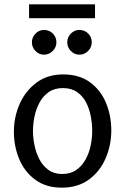

<svg xmlns="http://www.w3.org/2000/svg" viewBox="-20 -852 577 885"><path d="M265 13Q192 13 142.5 -23.5Q93 -60 68.5 -119Q44 -178 44 -245Q44 -312 70.5 -372.5Q97 -433 148 -471Q199 -509 271 -509Q345 -509 394.5 -473Q444 -437 468.5 -378Q493 -319 493 -251Q493 -183 467 -122.5Q441 -62 390 -24.5Q339 13 265 13ZM266 -50Q305 -50 331.5 -68.5Q358 -87 374.5 -117Q391 -147 398 -181.5Q405 -216 405 -248Q405 -281 398.5 -315.5Q392 -350 377 -379.5Q362 -409 335.5 -427.5Q309 -446 270 -446Q231 -446 204.5 -427.5Q178 -409 162 -379Q146 -349 139 -314.5Q132 -280 132 -248Q132 -217 139 -182.5Q146 -148 161.5 -118Q177 -88 203 -69Q229 -50 266 -50ZM114 -832H418V-768H114ZM240 -657Q240 -634 223 -617Q206 -600 183 -600Q160 -600 143.5 -617Q127 -634 127 -657Q127 -680 143.5 -697Q160 -714 183 -714Q207 -714 223.5 -697.5Q240 -681 240 -657ZM403 -657Q403 -634 386 -617Q369 -600 346 -600Q323 -600 306.5 -617Q290 -634 290 -657Q290 -680 306.5 -697Q323 -714 346 -714Q370 -714 386.5 -697.5Q403 -681 403 -657Z"/></svg>

Font: Rosario Light
Style: Regular
Weight: 400
Version: Version 1.101; ttfautohint (v1.8.1.43-b0c9)